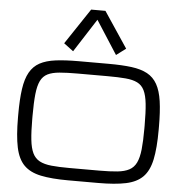

<svg xmlns="http://www.w3.org/2000/svg" viewBox="-69 -1173 1184 1254"><g transform="rotate(5 523.5 -546.0)"><path d="M425.3 15.6Q315.4 15.6 244.6 0.7Q173.8 -14.2 134 -54.2Q94.2 -94.2 78.4 -169.4Q62.5 -244.6 62.5 -365.2V-384.8Q62.5 -484.4 72.3 -552Q82 -619.6 106 -662.1Q129.9 -704.6 171.1 -727.1Q212.4 -749.5 274.9 -757.6Q337.4 -765.6 425.3 -765.6H622.1Q710 -765.6 772.5 -757.6Q835 -749.5 876.2 -727.1Q917.5 -704.6 941.4 -662.1Q965.3 -619.6 975.1 -552Q984.9 -484.4 984.9 -384.8V-365.2Q984.9 -244.6 969 -169.4Q953.1 -94.2 913.3 -54.2Q873.5 -14.2 802.7 0.7Q731.9 15.6 622.1 15.6ZM425.3 -65.4H622.1Q691.9 -65.4 739.7 -70.3Q787.6 -75.2 817.6 -91.3Q847.7 -107.4 863.5 -140.1Q879.4 -172.9 885.3 -227.5Q891.1 -282.2 891.1 -365.2V-384.8Q891.1 -470.7 885.3 -526.4Q879.4 -582 863.5 -614.3Q847.7 -646.5 817.6 -661.4Q787.6 -676.3 739.7 -680.4Q691.9 -684.6 622.1 -684.6H425.3Q355.5 -684.6 307.6 -680.4Q259.8 -676.3 229.7 -661.4Q199.7 -646.5 183.8 -614.3Q168 -582 162.1 -526.4Q156.2 -470.7 156.2 -384.8V-365.2Q156.2 -282.2 162.1 -227.5Q168 -172.9 183.8 -140.1Q199.7 -107.4 229.7 -91.3Q259.8 -75.2 307.6 -70.3Q355.5 -65.4 425.3 -65.4ZM383.3 -827.1 320.8 -874 477.1 -1108.4H570.8L727.1 -874L664.6 -827.1L523.9 -1045.9Z"/></g></svg>

Font: Michroma
Style: Regular
Weight: 400
Designer: Vernon Adams
Foundry: Vernon Adams
Version: Version 1.100; ttfautohint (v1.8.4.7-5d5b);gftools[0.9.29]